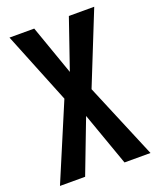

<svg xmlns="http://www.w3.org/2000/svg" viewBox="-134 -794 715 875"><g transform="rotate(-20 223.0 -357.0)"><path d="M443 0H317L225 -259L126 0H4L159 -367L19 -714H139L224 -473L307 -714H430L290 -365Z"/></g></svg>

Font: Noto Sans Thai Looped ExtraCondensed SemiBold
Style: Regular
Weight: 600
Width: 2
Designer: Sasikarn Vongin, Ben Mitchell
Foundry: The Fontpad Ltd
Version: Version 1.001; ttfautohint (v1.8.4.7-5d5b)